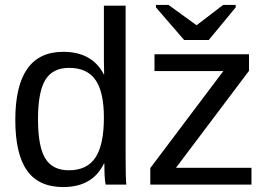

<svg xmlns="http://www.w3.org/2000/svg" viewBox="-20 -748 1089 778"><path d="M403 -85H401Q355 10 236 10Q137 10 89.5 -57Q42 -124 42 -262Q42 -538 236 -538Q354 -538 401 -446H402L401 -505V-725H489V-109Q489 -26 492 0H408Q405 -14 404 -36Q403 -55 403 -85ZM134 -265Q134 -154 163.5 -106Q193 -58 259 -58Q333 -58 367 -110Q401 -162 401 -271Q401 -375 367 -424Q333 -473 260 -473Q193 -473 163.5 -424Q134 -375 134 -265ZM999 0H589V-67L885 -460H606V-528H989V-461L693 -68H999ZM935 -718 826 -586H726L612 -718V-728H663L776 -646H777L884 -728H935Z"/></svg>

Font: Libra Sans
Style: Regular
Weight: 400
Foundry: Context Ltd
Version: Version 1.002